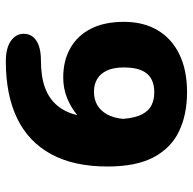

<svg xmlns="http://www.w3.org/2000/svg" viewBox="-22 -644 662 659"><g transform="rotate(90 309.5 -315.0)"><path d="M297 -625.5Q373.5 -625.5 430.8 -598.2Q488 -571 520 -511.2Q552 -451.5 552 -352.5Q552 -236.5 509.5 -158.8Q467 -81 386.5 -42.2Q306 -3.5 191.5 -3.5Q145.5 -3.5 121 -20.8Q96.5 -38 96.5 -65Q96.5 -92.5 120 -108.2Q143.5 -124 188.5 -124Q243.5 -124 281.5 -138Q319.5 -152 342.8 -180Q366 -208 376 -249Q350.5 -227.5 317.5 -214Q284.5 -200.5 246 -200.5Q189 -200.5 146 -224.8Q103 -249 79.2 -295.2Q55.5 -341.5 55.5 -409Q55.5 -476 84.2 -524.5Q113 -573 167 -599.2Q221 -625.5 297 -625.5ZM212 -408.5Q212 -373 222.8 -350.2Q233.5 -327.5 252.2 -316.8Q271 -306 295 -306Q321 -306 340.5 -317Q360 -328 372.8 -350.5Q385.5 -373 388.5 -406Q385 -448.5 372.5 -471.8Q360 -495 340.8 -504Q321.5 -513 297 -513Q254 -513 233 -487.5Q212 -462 212 -408.5Z"/></g></svg>

Font: Sono Monospace
Style: Bold
Weight: 700
Designer: Tyler Finck
Foundry: Tyler Finck
Version: Version 2.112